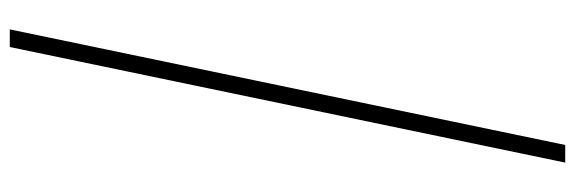

<svg xmlns="http://www.w3.org/2000/svg" viewBox="-411 -495 1174 392"><g transform="rotate(90 176.0 -299.0)"><path d="M312 -866 76 268H40L276 -866Z"/></g></svg>

Font: Noto Sans Telugu UI ExtraCondensed ExtraLight
Style: Regular
Weight: 200
Width: 2
Designer: Jelle Bosma - Monotype Design Team
Foundry: Monotype Imaging Inc.
Version: Version 2.005